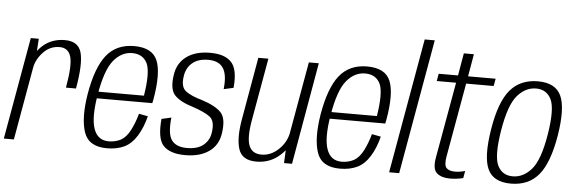

<svg xmlns="http://www.w3.org/2000/svg" viewBox="-64 -946 3342 1113"><g transform="rotate(5 1607.0 -390.0)"><path d="M319 -325.5H377.5Q403 -469.5 385.8 -534.5Q368.5 -599.5 289.5 -599.5Q214 -599.5 162 -553.8Q110 -508 98.5 -442.5L119 -422.5Q127.5 -472 166.8 -514.2Q206 -556.5 262.5 -556.5Q313 -556.5 327.8 -507Q342.5 -457.5 319 -325.5ZM-14 0H44.5L130.5 -487.5L137.5 -594H91Z M586 4 593 -37Q527.5 -37 505.5 -102Q483 -166 505.5 -299Q530 -446 576.5 -502.5Q622.5 -558.5 685 -558.5Q749.5 -558.5 774 -503.5Q795 -450.5 773.5 -318.5H501L494 -279.5H825.5Q828.5 -290 830 -300.5Q857.5 -456.5 828 -528.5Q798.5 -600 692.5 -600Q589.5 -600 531.5 -527.5Q474 -455 447.5 -299Q424.5 -158 452 -76.5Q479.5 4 586 4ZM593 -37 586 4Q644 4 687 -16.5Q729 -37 759.5 -86Q789.5 -134.5 806.5 -201.5L754 -211.5Q739.5 -158.5 717 -114.5Q694 -70.5 663 -53.5Q630.5 -37 593 -37Z M1041 4Q1127.5 4 1180.5 -34Q1233.5 -72 1243 -141.5Q1256 -228 1222.8 -262.5Q1189.5 -297 1112 -322Q1047 -340 1015.2 -364.2Q983.5 -388.5 993.5 -451Q1000 -499 1034 -528.5Q1068 -558 1127.5 -558Q1189 -558 1214.5 -519Q1240 -480 1230.5 -396.5L1287 -409Q1297.5 -514 1259.8 -556.8Q1222 -599.5 1134.5 -599.5Q1049 -599.5 996.8 -560.8Q944.5 -522 935 -452Q922.5 -368.5 955.2 -334.5Q988 -300.5 1059.5 -279Q1129.5 -256 1162 -231.8Q1194.5 -207.5 1184 -139.5Q1178 -95 1144 -66.5Q1110 -38 1047.5 -38Q985.5 -38 959 -73.8Q932.5 -109.5 943 -206L886.5 -193Q875.5 -76.5 915 -36.2Q954.5 4 1041 4Z M1616.5 0H1663L1767 -594H1709L1621 -97ZM1473.5 -595H1415L1351 -231Q1331.5 -119.5 1352 -57Q1372.5 5.5 1455.5 5.5Q1535 5.5 1592.5 -46.5Q1650 -98.5 1661 -161L1637 -184.5Q1626.5 -123.5 1581.5 -80.5Q1536.5 -37.5 1482 -37.5Q1426.5 -37.5 1408.8 -83.2Q1391 -129 1409 -231Z M1941.5 4 1948.5 -37Q1883 -37 1861 -102Q1838.5 -166 1861 -299Q1885.5 -446 1932 -502.5Q1978 -558.5 2040.5 -558.5Q2105 -558.5 2129.5 -503.5Q2150.5 -450.5 2129 -318.5H1856.5L1849.5 -279.5H2181Q2184 -290 2185.5 -300.5Q2213 -456.5 2183.5 -528.5Q2154 -600 2048 -600Q1945 -600 1887 -527.5Q1829.5 -455 1803 -299Q1780 -158 1807.5 -76.5Q1835 4 1941.5 4ZM1948.5 -37 1941.5 4Q1999.5 4 2042.5 -16.5Q2084.5 -37 2115 -86Q2145 -134.5 2162 -201.5L2109.5 -211.5Q2095 -158.5 2072.5 -114.5Q2049.5 -70.5 2018.5 -53.5Q1986 -37 1948.5 -37Z M2228 0H2286.5L2425 -785H2366.5Z M2581.5 5.5Q2621.5 5.5 2659 -4L2666.5 -46Q2636.5 -37 2607.5 -37Q2573 -37 2557.8 -53.5Q2542.5 -70 2552 -122.5L2628 -551H2788L2796 -594H2635.5L2658 -724.5H2599.5L2577 -594H2464.5L2457 -551H2569.5L2490.5 -107.5Q2479 -40.5 2506 -17.5Q2533 5.5 2581.5 5.5Z M2936.5 4Q3039 4 3097.8 -66.2Q3156.5 -136.5 3183.5 -298Q3209.5 -459 3177 -529.8Q3144.5 -600.5 3042 -600.5Q2939.5 -600.5 2880.2 -530.2Q2821 -460 2795 -298Q2769 -137.5 2801.5 -66.8Q2834 4 2936.5 4ZM2943.5 -39Q2882 -39 2855.5 -93Q2829 -147 2853.5 -298Q2878.5 -448.5 2926 -503.2Q2973.5 -558 3035 -558Q3096.5 -558 3123 -503.5Q3149.5 -449 3125 -298Q3100 -147.5 3052.2 -93.2Q3004.5 -39 2943.5 -39Z"/></g></svg>

Font: Anybody SemiCondensed Light
Style: Italic
Weight: 300
Width: 4
Italic angle: -10°
Version: Version 1.113;gftools[0.9.25]